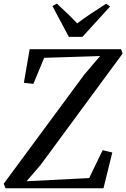

<svg xmlns="http://www.w3.org/2000/svg" viewBox="-31 -1006 675 1026"><path d="M-1.5 0 -11 -24.5 419.5 -607.5 504 -706.5 205 -697 147.5 -558 96.5 -563.5 127.5 -743H616L624 -719.5L187 -126L111 -37.5L445.5 -54.5L517.5 -203.5L569 -191L522 0ZM337 -809 249 -974 273 -986.5Q300.5 -961 328 -934.8Q355.5 -908.5 381.5 -881Q416.5 -907.5 455 -933.2Q493.5 -959 536 -986L557.5 -971.5L409.5 -809Z"/></svg>

Font: Merriweather 96pt
Style: Italic
Weight: 400
Italic angle: -7.8°
Version: Version 2.101